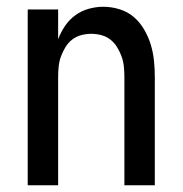

<svg xmlns="http://www.w3.org/2000/svg" viewBox="-20 -548 540 568"><path d="M62 0V-520H152V-432Q160 -453 172.5 -471.5Q185 -490 203 -503Q221 -516 242.5 -522Q264 -528 286 -528Q310 -528 334 -520.5Q358 -513 376 -497.5Q394 -482 406.5 -460.5Q419 -439 426 -416Q433 -393 435.5 -368.5Q438 -344 438 -320V0H348V-320Q348 -335 346.5 -350.5Q345 -366 340 -380Q335 -394 327 -407.5Q319 -421 307 -430.5Q295 -440 280 -444Q265 -448 250 -448Q235 -448 220 -444Q205 -440 193 -430.5Q181 -421 173 -407.5Q165 -394 160 -380Q155 -366 153.5 -350.5Q152 -335 152 -320V0Z"/></svg>

Font: Iosevka Term Medium
Style: Regular
Weight: 500
Monospace: yes
Designer: Belleve Invis
Foundry: Belleve Invis
Version: Version 26.3.1